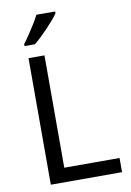

<svg xmlns="http://www.w3.org/2000/svg" viewBox="-101 -1005 726 1067"><g transform="rotate(-10 262.0 -472.0)"><path d="M97 0V-714H187V-80H499V0ZM288 -934Q279 -920 262 -900Q245 -880 224.5 -858.5Q204 -837 183.5 -817.5Q163 -798 145 -784H87V-796Q102 -815 119.5 -841Q137 -867 154 -894.5Q171 -922 182 -944H288Z"/></g></svg>

Font: Noto Sans Tangsa
Style: Regular
Weight: 400
Designer: David Williams
Foundry: Google LLC
Version: Version 1.504